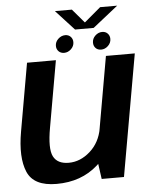

<svg xmlns="http://www.w3.org/2000/svg" viewBox="-57 -877 738 931"><g transform="rotate(-5 312.0 -412.0)"><path d="M400.5 0H509L613.5 -592.5H473L386.5 -100ZM229.5 -593H89L31 -263Q9 -138.5 39.5 -66.8Q70 5 181 5Q301.5 5 381.8 -66.5Q462 -138 475.5 -214L412.5 -246Q400.5 -177 352.8 -134.5Q305 -92 248.5 -92Q193.5 -92 174 -130.2Q154.5 -168.5 172.5 -269ZM273 -625Q291.5 -625 306.5 -639.2Q321.5 -653.5 321.5 -673Q321.5 -689 311.2 -699.5Q301 -710 285 -710Q266 -710 250.8 -695.8Q235.5 -681.5 235.5 -662Q235.5 -646 245.8 -635.5Q256 -625 273 -625ZM453 -625Q471.5 -625 486.5 -639.2Q501.5 -653.5 501.5 -673Q501.5 -689 491.2 -699.5Q481 -710 465 -710Q446 -710 431 -695.8Q416 -681.5 416 -662Q416 -646 426 -635.5Q436 -625 453 -625ZM335 -733H425.5L548.5 -830.5H465.5L385.5 -763L328 -830.5H245.5Z"/></g></svg>

Font: Anybody UltraCondensed Thin SemiBold
Style: Italic
Weight: 600
Italic angle: -10°
Version: Version 1.111